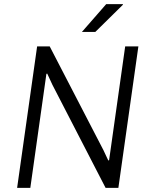

<svg xmlns="http://www.w3.org/2000/svg" viewBox="-20 -911 733 931"><path d="M63 0 160 -686H221L482 -182L505 -133L509 -134L587 -686H651L554 0H492L234 -500L209 -554L205 -553L127 0ZM377 -756 495 -891H576V-888L442 -756Z"/></svg>

Font: Chivo Medium ExtraLight
Style: Italic
Weight: 250
Italic angle: -8.05°
Version: Version 2.002